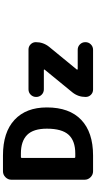

<svg xmlns="http://www.w3.org/2000/svg" viewBox="307 -1064 653 1307"><g transform="rotate(-90 633.5 -410.5)"><path d="M411.1 -418Q411.1 -509.8 368.7 -552.2Q326.2 -594.7 242.2 -594.7H218.8Q211.9 -594.7 211.9 -587.9V-231.4Q211.9 -224.6 218.8 -224.6H242.2Q328.1 -224.6 369.6 -270Q411.1 -315.4 411.1 -418ZM555.7 -418Q555.7 -264.6 471.2 -184.1Q386.7 -103.5 228.5 -103.5H121.1Q97.7 -103.5 80.6 -120.6Q63.5 -137.7 63.5 -161.1V-659.2Q63.5 -682.6 80.6 -699.7Q97.7 -716.8 121.1 -716.8H228.5Q386.7 -716.8 471.2 -638.2Q555.7 -559.6 555.7 -418ZM812.5 -432.6Q814.5 -434.6 813.5 -436.5Q812.5 -438.5 810.5 -438.5H678.7Q657.2 -438.5 642.1 -453.6Q627 -468.8 627 -490.7Q627 -512.7 642.1 -527.8Q657.2 -543 678.7 -543H950.2Q970.7 -543 985.4 -528.3Q1000 -513.7 1000 -493.2Q1000 -442.4 968.8 -403.3L813.5 -213.9Q812.5 -211.9 813.5 -210Q814.5 -208 816.4 -208H948.2Q969.7 -208 984.9 -192.9Q1000 -177.7 1000 -155.8Q1000 -133.8 984.9 -118.7Q969.7 -103.5 948.2 -103.5H677.7Q656.2 -103.5 641.6 -118.2Q627 -132.8 627 -154.3Q627 -205.1 658.2 -244.1Z"/></g></svg>

Font: Gen Jyuu Gothic Heavy
Style: Bold
Weight: 900
Designer: [Source Han Sans]
Ryoko NISHIZUKA  (kana & ideographs); Paul D. Hunt (Latin, Greek & Cyrillic); Wenlong ZHANG  (bopomofo
Version: Version 1.002.20150607